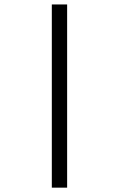

<svg xmlns="http://www.w3.org/2000/svg" viewBox="-20 -654 540 870"><path d="M284.2 -633.8V196.3H214.8V-633.8Z"/></svg>

Font: BabelStone Mayan Numerals
Style: Regular
Weight: 400
Designer: Andrew West
Foundry: BabelStone
Version: Version 11.000 June 09, 2018